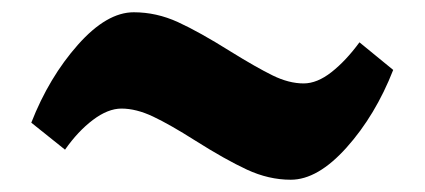

<svg xmlns="http://www.w3.org/2000/svg" viewBox="-20 -470 693 313"><path d="M356 -386Q398 -360 424.5 -347Q451 -334 475 -334Q497 -334 520.5 -352.5Q544 -371 566 -401L621 -356Q592 -282 545 -229.5Q498 -177 454 -177Q418 -177 382.5 -193.5Q347 -210 298 -241Q257 -267 229.5 -280Q202 -293 178 -293Q156 -293 131.5 -274.5Q107 -256 86 -226L31 -270Q60 -344 107 -397Q154 -450 198 -450Q235 -450 270 -434Q305 -418 356 -386Z"/></svg>

Font: Inknut Antiqua
Style: Bold
Weight: 700
Designer: Claus Eggers Sørensen
Foundry: Claus Eggers Sørensen
Version: Version 1.003; ttfautohint (v1.8.2) -l 8 -r 50 -G 200 -x 14 